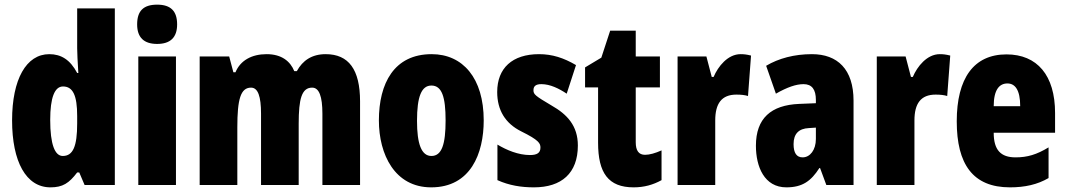

<svg xmlns="http://www.w3.org/2000/svg" viewBox="-20 -796 4586 826"><path d="M197 10C250 10 277 -8 312 -54H321L344 0H474V-760H312V-588C312 -567 314 -532 317 -482H312C282 -539 243 -563 192 -563C93 -563 32 -455 32 -278C32 -101 92 10 197 10ZM250 -125C216 -125 196 -175 196 -280C196 -376 215 -424 251 -424C294 -424 312 -385 312 -297V-265C312 -166 294 -125 250 -125Z M656 -776C596 -776 570 -748 570 -691C570 -635 599 -607 656 -607C713 -607 742 -635 742 -691C742 -747 716 -776 656 -776ZM737 -553H575V0H737Z M1381 -563C1322 -563 1282 -536 1257 -490H1246C1229 -532 1192 -563 1127 -563C1063 -563 1014 -536 993 -485H984L966 -553H839V0H1001V-248C1001 -369 1015 -419 1060 -419C1090 -419 1103 -381 1103 -307V0H1265V-264C1265 -371 1278 -419 1323 -419C1353 -419 1367 -381 1367 -307V0H1529V-360C1529 -497 1480 -563 1381 -563Z M2061 -278C2061 -460 1971 -563 1837 -563C1675 -563 1610 -437 1610 -278C1610 -132 1678 10 1835 10C2005 10 2061 -136 2061 -278ZM1774 -276C1774 -380 1793 -428 1836 -428C1881 -428 1897 -379 1897 -278C1897 -176 1881 -125 1836 -125C1793 -125 1774 -177 1774 -276Z M2466 -170C2466 -255 2420 -304 2353 -342C2282 -384 2275 -390 2275 -408C2275 -426 2286 -434 2309 -434C2347 -434 2385 -415 2418 -393L2458 -516C2405 -547 2356 -563 2299 -563C2184 -563 2119 -503 2119 -400C2119 -322 2154 -265 2222 -231C2299 -193 2305 -179 2305 -161C2305 -138 2290 -129 2260 -129C2210 -129 2160 -150 2120 -174V-21C2171 2 2223 10 2277 10C2396 10 2466 -51 2466 -170Z M2755 -130C2728 -130 2715 -148 2715 -184V-420H2819V-553H2715V-664H2605L2567 -548L2497 -506V-420H2553V-182C2553 -52 2597 10 2706 10C2751 10 2790 -1 2826 -21V-149C2799 -137 2775 -130 2755 -130Z M3166 -563C3111 -563 3069 -510 3050 -465H3042L3019 -553H2895V0H3057V-278C3057 -350 3084 -389 3148 -389C3169 -389 3185 -387 3198 -383L3211 -557C3191 -562 3179 -563 3166 -563Z M3473 -563C3397 -563 3330 -545 3276 -513L3318 -393C3367 -421 3405 -434 3437 -434C3473 -434 3490 -411 3490 -366V-352L3418 -349C3297 -344 3232 -287 3232 -169C3232 -79 3268 10 3363 10C3432 10 3469 -17 3505 -73H3508L3535 0H3652V-363C3652 -498 3583 -563 3473 -563ZM3460 -245 3490 -247V-198C3490 -151 3465 -119 3433 -119C3407 -119 3394 -138 3394 -176C3394 -220 3416 -243 3460 -245Z M4023 -563C3968 -563 3926 -510 3907 -465H3899L3876 -553H3752V0H3914V-278C3914 -350 3941 -389 4005 -389C4026 -389 4042 -387 4055 -383L4068 -557C4048 -562 4036 -563 4023 -563Z M4310 -562C4169 -562 4096 -459 4096 -274C4096 -90 4165 10 4325 10C4389 10 4443 -2 4491 -30V-162C4440 -131 4400 -119 4349 -119C4285 -119 4255 -151 4255 -225H4519V-310C4519 -472 4442 -562 4310 -562ZM4314 -437C4347 -437 4369 -409 4369 -339H4255C4255 -411 4280 -437 4314 -437Z"/></svg>

Font: Noto Sans Devanagari ExtraCondensed Black
Style: Regular
Weight: 900
Width: 2
Designer: Jelle Bosma - Monotype Design Team
Foundry: Monotype Imaging Inc.
Version: Version 2.004